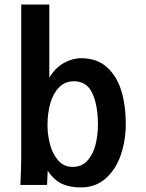

<svg xmlns="http://www.w3.org/2000/svg" viewBox="-20 -810 640 841"><path d="M189 -62 186 0H69L70 -14.5Q73 -79.5 73 -122V-790H196V-470Q222 -513 259.5 -534Q297 -555 335 -555Q404.5 -555 448.2 -515.8Q492 -476.5 511.5 -411.8Q531 -347 531 -267Q531 -195 509.2 -131.5Q487.5 -68 443 -28.5Q398.5 11 334 11Q287.5 11 252.8 -4.2Q218 -19.5 189 -62ZM409 -264Q409 -347 385 -400.5Q361 -454 304 -454Q264.5 -454 238.5 -427.2Q212.5 -400.5 200.2 -357Q188 -313.5 188 -262Q188 -220 199 -178Q210 -136 234.8 -107.5Q259.5 -79 298 -79Q339.5 -79 364.2 -107.8Q389 -136.5 399 -178.5Q409 -220.5 409 -264Z"/></svg>

Font: JuliaMono Latin
Style: Bold
Weight: 700
Monospace: yes
Designer: cormullion
Foundry: corm
Version: Version 0.038; ttfautohint (v1.8)